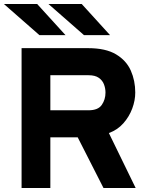

<svg xmlns="http://www.w3.org/2000/svg" viewBox="-30 -941 748 961"><path d="M78 0V-700H411Q499 -700 550.8 -669Q602.5 -638 624.8 -587.5Q647 -537 647 -478Q647 -438.5 632 -398Q617 -357.5 587.8 -324.2Q558.5 -291 515 -275L649 0H488L359 -253.5H222V0ZM222 -389H413Q461 -389 479.5 -416Q498 -443 498 -477.5Q498 -498.5 490.5 -518.5Q483 -538.5 464.5 -551.5Q446 -564.5 413 -564.5H222ZM167.5 -765 -10.5 -921H156L298 -765ZM390.5 -765 212.5 -921H379L521 -765Z"/></svg>

Font: Overpass ExtraBold
Style: Regular
Weight: 800
Designer: Delve Withrington, Dave Bailey, Thomas Jockin
Foundry: Delve Fonts LLC
Version: Version 4.000; ttfautohint (v1.8.3)